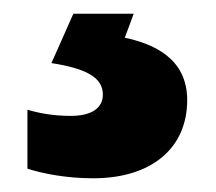

<svg xmlns="http://www.w3.org/2000/svg" viewBox="-20 -20 315 280"><path d="M253 126C253 65 204 44 162 35L175 0H87L55 72C106 80 130 93 130 118C130 138 113 149 83 149C61 149 40 146 20 140V226C42 233 76 240 116 240C201 240 253 196 253 126Z"/></svg>

Font: Noto Sans Lao UI ExtBd
Style: Regular
Weight: 800
Designer: Monotype Design Team
Foundry: Monotype Imaging Inc.
Version: Version 2.000